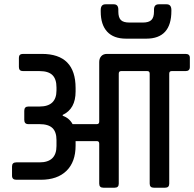

<svg xmlns="http://www.w3.org/2000/svg" viewBox="-20 -874 904 894"><path d="M478 -623H844Q864 -623 864 -605V-562Q864 -543 844 -543H779Q768 -543 768 -531V-19Q768 0 749 0H696Q677 0 677 -19V-531Q677 -543 666 -543H544Q533 -543 533 -531V-19Q533 0 514 0H461Q442 0 442 -19V-205Q442 -217 431 -217H332V-196Q332 -120 289.5 -78.5Q247 -37 170 -37H56Q36 -37 36 -56V-99Q36 -118 56 -118H164Q243 -118 243 -194V-222Q243 -260 224 -278Q205 -296 164 -296H112Q93 -296 93 -316V-358Q93 -378 112 -378H164Q243 -378 243 -453V-467Q243 -506 224 -524.5Q205 -543 164 -543H87Q68 -543 68 -562V-605Q68 -623 87 -623H175Q332 -623 332 -464V-448Q332 -367 272 -339V-335Q303 -324 318 -296H431Q442 -296 442 -308V-585Q442 -602 451.5 -612.5Q461 -623 478 -623ZM661 -694H567Q509 -694 479 -726.5Q449 -759 449 -820V-827Q449 -854 471 -854H510Q531 -854 531 -829V-820Q531 -793 542.5 -781Q554 -769 583 -769H645Q673 -769 685 -781Q697 -793 697 -820V-829Q697 -854 719 -854H756Q778 -854 778 -827V-823Q778 -694 661 -694Z"/></svg>

Font: Rajdhani SemiBold
Style: Regular
Weight: 600
Designer: Satya Rajpurohit, Jyotish Sonowal
Foundry: Indian Type Foundry
Version: Version 1.201 February 1, 2022